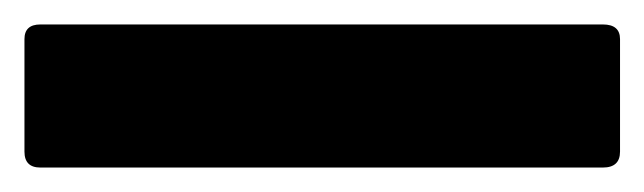

<svg xmlns="http://www.w3.org/2000/svg" viewBox="-26 62 527 157"><path d="M7 199Q-6 199 -6 186V94Q-6 82 7 82H467Q481 82 481 94V186Q481 199 467 199Z"/></svg>

Font: Zain Black
Style: Regular
Weight: 900
Designer: Zain,Boutros
Foundry: Mobile Telecommunications Company (Zain), 2024
Version: Version 1.50; ttfautohint (v1.8.4)